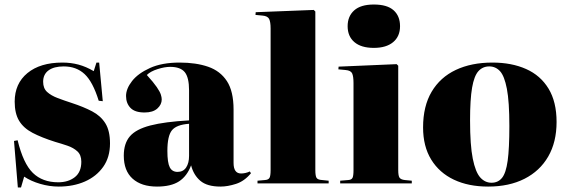

<svg xmlns="http://www.w3.org/2000/svg" viewBox="-20 -812 2515 850"><path d="M59 18 42 -188 58 -191Q83 -88 125.5 -46.5Q168 -5 238 -5Q282 -5 311 -27.5Q340 -50 340 -96Q340 -126 322.5 -142Q305 -158 278.5 -167Q252 -176 224 -184Q164 -203 124 -224Q84 -245 64.5 -277.5Q45 -310 45 -362Q45 -442 101.5 -488.5Q158 -535 256 -535Q294 -535 327.5 -526Q361 -517 395 -497L407 -535H419L435 -364L417 -366Q391 -450 354.5 -484Q318 -518 262 -518Q219 -518 195 -500.5Q171 -483 171 -450Q171 -421 188.5 -405Q206 -389 235 -378Q264 -367 298 -356Q350 -339 388 -319Q426 -299 446.5 -266Q467 -233 467 -177Q467 -116 437 -73.5Q407 -31 356 -8.5Q305 14 240 14Q199 14 158 2Q117 -10 87 -30L73 18Z M675 14Q606 14 567 -21Q528 -56 528 -123Q528 -177 555 -208.5Q582 -240 645.5 -256.5Q709 -273 817 -279V-412Q817 -469 798 -492.5Q779 -516 733 -516Q709 -516 677.5 -506Q646 -496 630 -480Q660 -447 674 -426.5Q688 -406 692 -393.5Q696 -381 696 -372Q696 -349 676.5 -331.5Q657 -314 620 -314Q577 -314 557.5 -334.5Q538 -355 538 -387Q538 -419 564.5 -453Q591 -487 644 -511Q697 -535 775 -535Q848 -535 901.5 -516.5Q955 -498 984.5 -453Q1014 -408 1014 -327V-91Q1014 -44 1047 -44Q1067 -44 1086 -53L1091 -45Q1062 -10 1025 2Q988 14 956 14Q897 14 867 -11.5Q837 -37 826 -80Q808 -32 772.5 -9Q737 14 675 14ZM766 -51Q791 -51 804 -70.5Q817 -90 817 -122V-264Q761 -260 741 -235Q721 -210 721 -144Q721 -92 731.5 -71.5Q742 -51 766 -51Z M1120 0V-12L1153 -15Q1168 -16 1173 -24.5Q1178 -33 1178 -59V-686Q1178 -715 1171.5 -728Q1165 -741 1142 -743L1111 -746L1112 -758L1369 -768L1376 -761V-59Q1376 -33 1381.5 -24.5Q1387 -16 1406 -15L1435 -12V0Z M1635 -600Q1579 -600 1549 -625.5Q1519 -651 1519 -696Q1519 -740 1548 -766Q1577 -792 1635 -792Q1694 -792 1722.5 -766.5Q1751 -741 1751 -696Q1751 -651 1720.5 -625.5Q1690 -600 1635 -600ZM1486 0V-12L1522 -15Q1536 -16 1540.5 -24.5Q1545 -33 1545 -59V-444Q1545 -474 1539 -487Q1533 -500 1510 -502L1478 -505L1479 -517L1736 -528L1743 -521V-59Q1743 -33 1749 -25Q1755 -17 1772 -15L1803 -12V0Z M2141 14Q2054 14 1989.5 -16.5Q1925 -47 1889 -105.5Q1853 -164 1853 -248Q1853 -342 1891 -406Q1929 -470 1998 -502.5Q2067 -535 2160 -535Q2245 -535 2309 -506.5Q2373 -478 2408.5 -419.5Q2444 -361 2444 -272Q2444 -183 2407 -119Q2370 -55 2302 -20.5Q2234 14 2141 14ZM2156 -3Q2185 -3 2202.5 -24.5Q2220 -46 2227.5 -100.5Q2235 -155 2235 -254Q2235 -362 2224 -419Q2213 -476 2193.5 -497Q2174 -518 2146 -518Q2117 -518 2098 -497Q2079 -476 2070 -424Q2061 -372 2061 -279Q2061 -169 2073 -109.5Q2085 -50 2106 -26.5Q2127 -3 2156 -3Z"/></svg>

Font: Literata 72pt ExtraBold
Style: Regular
Weight: 800
Designer: Latin by Veronika Burian and Jose Scaglione. Greek by Irene Vlachou. Cyrillic by Vera Evstafieva.
Foundry: TypeTogether
Version: Version 3.002